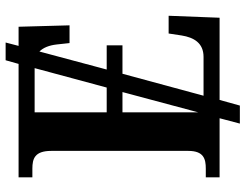

<svg xmlns="http://www.w3.org/2000/svg" viewBox="-115 -685 872 682"><g transform="rotate(-90 321.0 -344.0)"><path d="M32 0H242L223 72H287L307 0H599L606 -181H543L536 -135C529 -91 509 -57 460 -57H322L400 -345H501V-401H415L479 -640C493 -626 501 -605 504 -579L509 -533H572L567 -714H499L511 -760H448L435 -714H32V-665H63C98 -665 126 -657 126 -598V-111C126 -56 97 -49 63 -49H32ZM263 -401V-657H420L351 -401ZM263 -345H335L263 -76Z"/></g></svg>

Font: Noto Serif SemiBold
Style: Regular
Weight: 600
Designer: Monotype Design Team
Foundry: Monotype Imaging Inc.
Version: Version 2.013